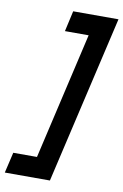

<svg xmlns="http://www.w3.org/2000/svg" viewBox="-96 -803 628 981"><g transform="rotate(10 218.5 -313.0)"><path d="M202 -749H437L235 123H1L26 16H149L301 -642H178Z"/></g></svg>

Font: Panefresco 750wt
Style: Italic
Weight: 750
Foundry: Campivisivi & Chank Co
Version: Version 1.000